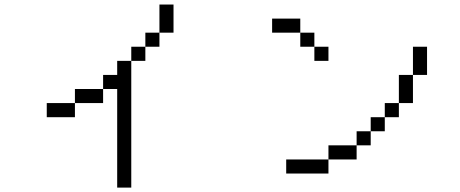

<svg xmlns="http://www.w3.org/2000/svg" viewBox="-20 -770 2040 852"><path d="M500 -375V62.5H562.5V-500H500V-437.5H437.5V-375H312.5V-312.5H187.5V-250H312.5V-312.5H437.5V-375ZM562.5 -500H625V-562.5H562.5ZM625 -562.5H687.5V-625H625ZM687.5 -625H750Q750 -625 750 -750H687.5Q687.5 -750 687.5 -625Z M1437.5 -500V-562.5H1375V-500ZM1437.5 -62.5H1250V0H1437.5ZM1437.5 -62.5H1562.5V-125H1437.5ZM1562.5 -125H1625V-187.5H1562.5ZM1625 -187.5H1687.5V-250H1625ZM1687.5 -250H1750V-312.5H1687.5ZM1750 -312.5H1812.5Q1812.5 -312.5 1812.5 -437.5H1750Q1750 -437.5 1750 -312.5ZM1812.5 -437.5H1875Q1875 -437.5 1875 -562.5H1812.5Q1812.5 -562.5 1812.5 -437.5ZM1375 -562.5V-625H1312.5V-562.5ZM1312.5 -625V-687.5H1187.5V-625Z"/></svg>

Font: UnifontExMono
Style: Regular
Weight: 500
Version: Version 15.0.06